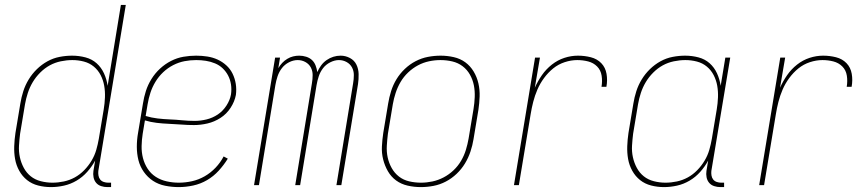

<svg xmlns="http://www.w3.org/2000/svg" viewBox="-20 -755 3540 783"><path d="M188 8Q161 8 135.5 1.5Q110 -5 90.5 -20.5Q71 -36 58.5 -58.5Q46 -81 41.5 -106.5Q37 -132 38 -159Q39 -186 43 -213L63 -333Q67 -358 75 -383Q83 -408 97 -431Q111 -454 130.5 -473Q150 -492 173.5 -505Q197 -518 223 -523Q249 -528 274 -528Q302 -528 328.5 -521Q355 -514 374 -497Q393 -480 404 -456Q415 -432 419 -405L473 -735H493L381 -58Q380 -49 381.5 -39.5Q383 -30 388.5 -23Q394 -16 403 -13Q412 -10 421 -10H433V8H418Q405 8 392.5 4Q380 0 372 -9.5Q364 -19 361.5 -32Q359 -45 361 -58L368 -100Q355 -76 336 -54.5Q317 -33 292.5 -18.5Q268 -4 241 2Q214 8 188 8ZM194 -10Q217 -10 240.5 -15Q264 -20 285 -31.5Q306 -43 323.5 -61Q341 -79 353.5 -100Q366 -121 372.5 -143.5Q379 -166 383 -189L403 -309Q407 -333 408 -357.5Q409 -382 405 -405Q401 -428 390.5 -448.5Q380 -469 362.5 -483.5Q345 -498 322 -504Q299 -510 275 -510Q252 -510 228 -505Q204 -500 183 -488.5Q162 -477 144 -459Q126 -441 113.5 -420Q101 -399 93.5 -376Q86 -353 82 -330L62 -210Q59 -186 57.5 -161.5Q56 -137 61 -114Q66 -91 77 -70.5Q88 -50 105.5 -36Q123 -22 146.5 -16Q170 -10 194 -10Z M709 8Q681 8 653.5 2.5Q626 -3 604 -17.5Q582 -32 566.5 -54Q551 -76 544.5 -102Q538 -128 538 -156.5Q538 -185 543 -213L563 -333Q567 -359 575 -384Q583 -409 597.5 -432.5Q612 -456 632.5 -475Q653 -494 677.5 -506.5Q702 -519 728 -523.5Q754 -528 780 -528Q803 -528 825.5 -524.5Q848 -521 867.5 -512Q887 -503 903 -488.5Q919 -474 928.5 -454.5Q938 -435 941.5 -413Q945 -391 942 -368Q937 -341 920.5 -315.5Q904 -290 879 -274Q854 -258 826 -251.5Q798 -245 771 -245Q746 -245 720.5 -247Q695 -249 669.5 -250Q644 -251 619 -254Q594 -257 571 -264L562 -210Q558 -185 557.5 -159.5Q557 -134 563 -110.5Q569 -87 582 -67Q595 -47 615 -34Q635 -21 659.5 -15.5Q684 -10 709 -10Q736 -10 763 -16Q790 -22 814.5 -36Q839 -50 859 -71Q879 -92 892 -117L909 -108Q893 -82 872 -59Q851 -36 824.5 -20.5Q798 -5 768 1.5Q738 8 709 8ZM774 -262Q798 -262 822.5 -268Q847 -274 868 -288Q889 -302 903.5 -324.5Q918 -347 922 -370Q925 -391 922 -410.5Q919 -430 910.5 -446.5Q902 -463 888.5 -476Q875 -489 857 -496.5Q839 -504 819.5 -507Q800 -510 780 -510Q756 -510 732.5 -505.5Q709 -501 686.5 -489.5Q664 -478 645.5 -460.5Q627 -443 614 -421.5Q601 -400 593.5 -377Q586 -354 582 -330L574 -282Q597 -275 622 -272Q647 -269 672.5 -268Q698 -267 723 -264.5Q748 -262 774 -262Z M1016 0 1102 -520H1122L1115 -477Q1122 -489 1131 -498.5Q1140 -508 1151.5 -515Q1163 -522 1175.5 -525Q1188 -528 1200 -528Q1215 -528 1229 -523.5Q1243 -519 1252.5 -510Q1262 -501 1267 -488Q1272 -475 1274 -461Q1280 -475 1289.5 -488Q1299 -501 1312 -510Q1325 -519 1339.5 -523.5Q1354 -528 1369 -528Q1389 -528 1407 -518.5Q1425 -509 1433.5 -491.5Q1442 -474 1442.5 -453Q1443 -432 1440 -412L1372 0H1352L1420 -415Q1423 -432 1423 -449Q1423 -466 1415.5 -480Q1408 -494 1393.5 -502Q1379 -510 1362 -510Q1345 -510 1327 -501Q1309 -492 1297.5 -477Q1286 -462 1280 -444Q1274 -426 1271 -408L1204 0H1184L1252 -415Q1255 -432 1255 -449Q1255 -466 1247.5 -480Q1240 -494 1225.5 -502Q1211 -510 1194 -510Q1176 -510 1158.5 -501Q1141 -492 1129.5 -477Q1118 -462 1112 -444Q1106 -426 1103 -408L1036 0Z M1696 8Q1669 8 1642.5 2Q1616 -4 1595.5 -19Q1575 -34 1562 -56.5Q1549 -79 1542.5 -105Q1536 -131 1537.5 -158.5Q1539 -186 1543 -213L1563 -333Q1567 -358 1575 -383.5Q1583 -409 1597 -432Q1611 -455 1631 -474Q1651 -493 1675 -505.5Q1699 -518 1725 -523Q1751 -528 1777 -528Q1804 -528 1830.5 -522Q1857 -516 1877.5 -501Q1898 -486 1911.5 -463.5Q1925 -441 1931 -415Q1937 -389 1936 -361.5Q1935 -334 1931 -307L1911 -187Q1907 -162 1898.5 -136.5Q1890 -111 1876 -88Q1862 -65 1842 -46Q1822 -27 1798 -14.5Q1774 -2 1748 3Q1722 8 1696 8ZM1697 -10Q1720 -10 1743.5 -15Q1767 -20 1789 -31.5Q1811 -43 1829.5 -60.5Q1848 -78 1860.5 -99.5Q1873 -121 1880 -144Q1887 -167 1891 -190L1911 -310Q1915 -334 1916 -359Q1917 -384 1912.5 -407Q1908 -430 1896.5 -450.5Q1885 -471 1866.5 -485Q1848 -499 1824.5 -504.5Q1801 -510 1776 -510Q1753 -510 1729.5 -505Q1706 -500 1684.5 -488.5Q1663 -477 1644.5 -459.5Q1626 -442 1613.5 -420.5Q1601 -399 1593.5 -376Q1586 -353 1582 -330L1562 -210Q1559 -186 1557.5 -161Q1556 -136 1561 -113Q1566 -90 1577.5 -69.5Q1589 -49 1607 -35Q1625 -21 1648.5 -15.5Q1672 -10 1697 -10Z M2076 0 2162 -520H2182L2161 -397Q2173 -424 2190 -448.5Q2207 -473 2230.5 -491.5Q2254 -510 2281.5 -519Q2309 -528 2337 -528Q2364 -528 2389.5 -521.5Q2415 -515 2432 -497.5Q2449 -480 2453.5 -454Q2458 -428 2453 -401H2433Q2437 -424 2433.5 -446.5Q2430 -469 2415 -484Q2400 -499 2378.5 -504.5Q2357 -510 2334 -510Q2309 -510 2283 -501.5Q2257 -493 2236 -476Q2215 -459 2198.5 -436.5Q2182 -414 2171.5 -389.5Q2161 -365 2154.5 -339.5Q2148 -314 2144 -289L2096 0Z M2688 8Q2661 8 2635.5 1.5Q2610 -5 2590.5 -20.5Q2571 -36 2558.5 -58.5Q2546 -81 2541.5 -106.5Q2537 -132 2538 -159Q2539 -186 2543 -213L2563 -333Q2567 -358 2575 -383Q2583 -408 2597 -431Q2611 -454 2630.5 -473Q2650 -492 2673.5 -505Q2697 -518 2723 -523Q2749 -528 2774 -528Q2802 -528 2828.5 -521Q2855 -514 2874 -497Q2893 -480 2904 -456Q2915 -432 2919 -405L2938 -520H2958L2881 -58Q2880 -49 2881.5 -39.5Q2883 -30 2888.5 -23Q2894 -16 2903 -13Q2912 -10 2921 -10H2933V8H2918Q2905 8 2892.5 4Q2880 0 2872 -9.5Q2864 -19 2861.5 -32Q2859 -45 2861 -58L2868 -100Q2855 -76 2836 -54.5Q2817 -33 2792.5 -18.5Q2768 -4 2741 2Q2714 8 2688 8ZM2694 -10Q2717 -10 2740.5 -15Q2764 -20 2785 -31.5Q2806 -43 2823.5 -61Q2841 -79 2853.5 -100Q2866 -121 2872.5 -143.5Q2879 -166 2883 -189L2903 -309Q2907 -333 2908 -357.5Q2909 -382 2905 -405Q2901 -428 2890.5 -448.5Q2880 -469 2862.5 -483.5Q2845 -498 2822 -504Q2799 -510 2775 -510Q2752 -510 2728 -505Q2704 -500 2683 -488.5Q2662 -477 2644 -459Q2626 -441 2613.5 -420Q2601 -399 2593.5 -376Q2586 -353 2582 -330L2562 -210Q2559 -186 2557.5 -161.5Q2556 -137 2561 -114Q2566 -91 2577 -70.5Q2588 -50 2605.5 -36Q2623 -22 2646.5 -16Q2670 -10 2694 -10Z M3076 0 3162 -520H3182L3161 -397Q3173 -424 3190 -448.5Q3207 -473 3230.5 -491.5Q3254 -510 3281.5 -519Q3309 -528 3337 -528Q3364 -528 3389.5 -521.5Q3415 -515 3432 -497.5Q3449 -480 3453.5 -454Q3458 -428 3453 -401H3433Q3437 -424 3433.5 -446.5Q3430 -469 3415 -484Q3400 -499 3378.5 -504.5Q3357 -510 3334 -510Q3309 -510 3283 -501.5Q3257 -493 3236 -476Q3215 -459 3198.5 -436.5Q3182 -414 3171.5 -389.5Q3161 -365 3154.5 -339.5Q3148 -314 3144 -289L3096 0Z"/></svg>

Font: Iosevka Curly Thin
Style: Italic
Weight: 100
Italic angle: -9°
Monospace: yes
Designer: Belleve Invis
Foundry: Belleve Invis
Version: Version 22.1.2; ttfautohint (v1.8.4)